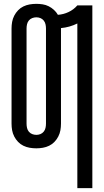

<svg xmlns="http://www.w3.org/2000/svg" viewBox="-20 -763 540 998"><path d="M382 215V-641Q362 -631 340.5 -625Q319 -619 297 -617V-120Q297 -103 294 -86Q291 -69 283 -53.5Q275 -38 263 -25.5Q251 -13 235.5 -5.5Q220 2 203 5Q186 8 169 8Q151 8 134 5Q117 2 101.5 -5.5Q86 -13 74 -25.5Q62 -38 54 -53.5Q46 -69 43 -86Q40 -103 40 -120V-615Q40 -632 43 -649Q46 -666 54 -681.5Q62 -697 74 -709.5Q86 -722 101.5 -729.5Q117 -737 134 -740Q151 -743 169 -743Q185 -743 201.5 -740.5Q218 -738 233 -730.5Q248 -723 260.5 -711.5Q273 -700 281 -686Q310 -688 336.5 -700.5Q363 -713 382 -735H460V215ZM169 -62Q180 -62 190 -66Q200 -70 207 -78.5Q214 -87 216.5 -98Q219 -109 219 -120V-615Q219 -626 216.5 -637Q214 -648 207 -656.5Q200 -665 190 -669Q180 -673 169 -673Q158 -673 147.5 -669Q137 -665 130 -656.5Q123 -648 120.5 -637Q118 -626 118 -615V-120Q118 -109 120.5 -98Q123 -87 130 -78.5Q137 -70 147.5 -66Q158 -62 169 -62Z"/></svg>

Font: Iosevka NFM
Style: Regular
Weight: 400
Monospace: yes
Designer: Belleve Invis
Foundry: Belleve Invis
Version: Version 29.0.4; ttfautohint (v1.8.4);Nerd Fonts 3.3.0